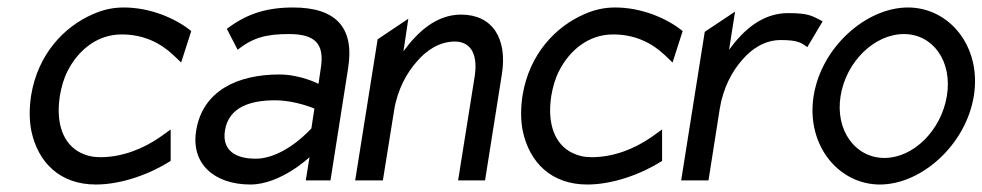

<svg xmlns="http://www.w3.org/2000/svg" viewBox="-20 -482 2625 513"><path d="M305 -390C363 -390 408 -368 443 -335L464 -315L491 -399C448 -434 380 -462 311 -462C281 -462 255 -456 228 -444C152 -411 81 -338 63 -226C58 -192 58 -160 64 -131C82 -48 140 11 236 11C305 11 381 -17 436 -52V-136L408 -116C362 -84 306 -62 248 -62C228 -62 211 -66 195 -74C151 -96 128 -149 140 -226C144 -249 150 -271 160 -291C188 -347 239 -390 305 -390Z M504 -132C490 -45 552 11 649 11C730 11 807 -62 807 -62L797 0H863L910 -299C928 -410 876 -462 763 -462C683 -462 633 -440 586 -405L615 -349C656 -382 693 -391 752 -391C821 -391 848 -366 837 -299L831 -258C831 -258 783 -283 726 -283C617 -283 521 -241 504 -132ZM581 -133C591 -197 651 -214 715 -214C769 -214 820 -192 820 -192L812 -139C812 -139 741 -58 663 -58C608 -58 573 -81 581 -133Z M929 0H1003L1033 -187C1042 -243 1067 -288 1095 -319C1119 -347 1154 -371 1195 -371C1242 -371 1257 -331 1248 -276L1204 0H1276L1321 -284C1336 -379 1296 -443 1212 -443C1146 -443 1096 -397 1058 -345L1071 -432L989 -377Z M1618 -390C1676 -390 1721 -368 1756 -335L1777 -315L1804 -399C1761 -434 1693 -462 1624 -462C1594 -462 1568 -456 1541 -444C1465 -411 1394 -338 1376 -226C1371 -192 1371 -160 1377 -131C1395 -48 1453 11 1549 11C1618 11 1694 -17 1749 -52V-136L1721 -116C1675 -84 1619 -62 1561 -62C1541 -62 1524 -66 1508 -74C1464 -96 1441 -149 1453 -226C1457 -249 1463 -271 1473 -291C1501 -347 1552 -390 1618 -390Z M1800 0H1873L1903 -191C1912 -247 1936 -292 1964 -323C1988 -351 2023 -375 2066 -375C2111 -375 2121 -368 2137 -356L2178 -425C2152 -438 2144 -447 2086 -447C2016 -447 1966 -401 1928 -349L1944 -451L1863 -397Z M2154 -226C2133 -95 2220 11 2331 11C2442 11 2561 -95 2582 -226C2603 -357 2517 -462 2406 -462C2295 -462 2175 -357 2154 -226ZM2226 -226C2241 -318 2317 -391 2395 -391C2473 -391 2525 -318 2510 -226C2495 -134 2421 -60 2343 -60C2265 -60 2211 -134 2226 -226Z"/></svg>

Font: Charger Sport
Style: NrwObl
Weight: 400
Designer: Jasper
Foundry: Cannot Into Space Fonts
Version: Version 1.1